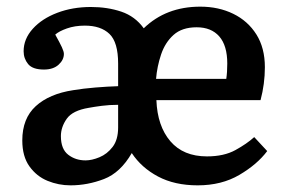

<svg xmlns="http://www.w3.org/2000/svg" viewBox="-20 -543 859 577"><path d="M192 14Q156 14 123 0.5Q90 -13 68.5 -43Q47 -73 47 -121Q47 -187 87.5 -224Q128 -261 200 -272Q230 -277 266.5 -280Q303 -283 335 -284V-352Q335 -416 309 -441Q283 -466 235 -466Q205 -466 181 -457.5Q157 -449 146 -439Q160 -414 166 -401Q172 -388 172 -381Q172 -363 156 -348.5Q140 -334 112 -334Q78 -334 64.5 -350.5Q51 -367 51 -389Q51 -426 78.5 -456.5Q106 -487 152 -504.5Q198 -522 253 -522Q303 -522 344.5 -508Q386 -494 412 -458Q479 -523 582 -523Q637 -523 681 -501.5Q725 -480 750.5 -439.5Q776 -399 776 -341Q776 -291 763 -242H450Q453 -164 492 -118.5Q531 -73 602 -73Q653 -73 687.5 -92Q722 -111 744 -131L783 -89Q753 -49 699.5 -17.5Q646 14 574 14Q505 14 455 -12.5Q405 -39 376 -83Q342 -24 292.5 -5Q243 14 192 14ZM449 -306H660Q663 -326 663 -352Q663 -406 639 -433.5Q615 -461 571 -461Q527 -461 501.5 -438Q476 -415 464 -379Q452 -343 449 -306ZM237 -61Q256 -61 279 -70.5Q302 -80 318.5 -101.5Q335 -123 335 -160V-228Q309 -228 286 -225Q263 -222 247 -219Q198 -211 180.5 -186Q163 -161 163 -134Q163 -95 185 -78Q207 -61 237 -61Z"/></svg>

Font: Literata 12pt Medium
Style: Regular
Weight: 500
Designer: Latin by Veronika Burian and Jose Scaglione. Greek by Irene Vlachou. Cyrillic by Vera Evstafieva.
Foundry: TypeTogether
Version: Version 3.002